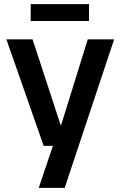

<svg xmlns="http://www.w3.org/2000/svg" viewBox="-20 -712 585 932"><path d="M168 200 247 -34 264 -64 406 -521H534L294 200ZM192 -4 11 -521H138L279 -91H314L306 -4ZM129 -692H412V-610H129Z"/></svg>

Font: TikTok Sans 24pt SemiBold
Style: Regular
Weight: 600
Version: Version 4.000